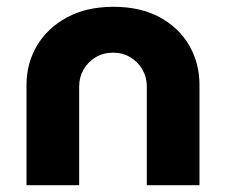

<svg xmlns="http://www.w3.org/2000/svg" viewBox="-20 -545 665 565"><path d="M58 0V-295Q58 -359 89 -411Q120 -463 177.5 -494Q235 -525 314 -525Q394 -525 450.5 -494Q507 -463 537 -411Q567 -359 567 -295V0H412V-291Q412 -318 399 -340.5Q386 -363 363.5 -376.5Q341 -390 313 -390Q284 -390 261.5 -376.5Q239 -363 226 -340.5Q213 -318 213 -291V0Z"/></svg>

Font: MuseoModerno Thin
Style: Bold
Weight: 700
Version: Version 1.003